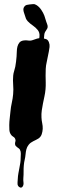

<svg xmlns="http://www.w3.org/2000/svg" viewBox="-83 -1043 437 1472"><g transform="rotate(5 136.0 -307.0)"><path d="M17 -311Q17 -347 11 -381.5Q5 -416 5 -452Q5 -470 9 -487Q13 -504 15 -522Q17 -542 17.5 -561.5Q18 -581 18 -601Q18 -618 16.5 -638.5Q15 -659 18 -677Q21 -695 30.5 -709Q40 -723 62 -728Q79 -732 96.5 -730.5Q114 -729 131 -737Q148 -745 162.5 -751Q177 -757 197 -757Q215 -757 231 -753.5Q247 -750 256 -730Q264 -714 263.5 -695Q263 -676 261 -659Q258 -639 256.5 -619Q255 -599 252 -579Q248 -552 249 -526Q250 -500 252.5 -474Q255 -448 258 -422Q261 -396 261 -369Q261 -342 257.5 -314.5Q254 -287 251 -260Q248 -233 246.5 -206Q245 -179 249 -151Q252 -129 258.5 -108Q265 -87 266 -66Q267 -45 262 -24Q257 -3 240 11Q231 18 221.5 23.5Q212 29 202.5 35Q193 41 184.5 48Q176 55 169 66Q158 83 155 101.5Q152 120 152 140Q152 162 149 182.5Q146 203 146 225Q146 250 148.5 274Q151 298 151 323Q151 339 155 357Q159 375 151 389Q144 400 133 397.5Q122 395 116 386Q109 376 109.5 359.5Q110 343 109 332Q108 311 110 290.5Q112 270 114 249Q116 229 117.5 210.5Q119 192 117 172Q116 156 115.5 139.5Q115 123 106 109Q102 103 96 99.5Q90 96 83.5 92Q77 88 72 83.5Q67 79 65 70Q63 61 65.5 51Q68 41 64 33Q59 20 46.5 14.5Q34 9 26 -2Q15 -16 12 -35.5Q9 -55 8 -72Q6 -98 7 -124.5Q8 -151 8 -177Q8 -211 12.5 -244Q17 -277 17 -311ZM44 -987Q52 -999 61.5 -1001.5Q71 -1004 83 -1007Q97 -1010 110 -1012Q123 -1014 137 -1006Q158 -995 175.5 -973.5Q193 -952 203 -931Q208 -920 212.5 -908Q217 -896 222 -885Q225 -878 228.5 -871.5Q232 -865 234 -858Q238 -842 232 -831.5Q226 -821 220 -808Q215 -798 215 -785V-711Q215 -700 215.5 -689Q216 -678 214 -667Q212 -659 210 -654Q209 -652 209 -650.5Q209 -649 207 -647Q206 -644 201 -644Q194 -642 190 -646Q188 -648 187 -651.5Q186 -655 185 -658Q183 -668 183.5 -678Q184 -688 183 -698Q181 -709 180 -720Q179 -731 179 -742Q179 -756 179.5 -769.5Q180 -783 175 -797Q170 -809 161.5 -817.5Q153 -826 143 -834Q134 -841 122.5 -847.5Q111 -854 100 -861.5Q89 -869 79.5 -877.5Q70 -886 64 -897Q59 -908 54.5 -919Q50 -930 45 -941Q40 -952 38.5 -964Q37 -976 44 -987Z"/></g></svg>

Font: Double Feature
Style: Regular
Weight: 400
Designer: David Shetterly
Foundry: David Shetterly
Version: Version 2.100 1997 initial release